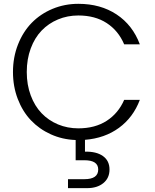

<svg xmlns="http://www.w3.org/2000/svg" viewBox="-20 -727 811 1005"><path d="M47.9 -350.1Q47.9 -427.2 74.2 -494.1Q100.6 -561 146.2 -607.7Q191.9 -654.3 255.1 -680.7Q318.4 -707 390.1 -707Q506.3 -707 590.3 -651.4Q674.3 -595.7 711.9 -495.1H629.9Q599.6 -566.4 538.6 -606.2Q477.5 -646 390.1 -646Q333 -646 283.4 -625.2Q233.9 -604.5 197.8 -566.9Q161.6 -529.3 140.9 -473.4Q120.1 -417.5 120.1 -350.1Q120.1 -283.2 140.9 -227.5Q161.6 -171.9 197.8 -134.3Q233.9 -96.7 283.4 -75.9Q333 -55.2 390.1 -55.2Q477.5 -55.2 538.6 -94.7Q599.6 -134.3 629.9 -204.1H711.9Q677.2 -112.3 602.8 -57.9Q528.3 -3.4 424.8 4.9V66.9Q484.4 65.4 518.8 89.8Q553.2 114.3 553.2 160.2Q553.2 205.1 521 231.4Q488.8 257.8 436 257.8H335.9V210.9H421.9Q494.1 210.9 494.1 160.2Q494.1 111.8 421.9 111.8H376V5.9Q306.6 3.4 246.1 -23.9Q185.5 -51.3 141.8 -97.4Q98.1 -143.6 73 -209Q47.9 -274.4 47.9 -350.1Z"/></svg>

Font: SVN-Poppins Light
Style: Regular
Weight: 300
Designer: Ninad Kale (Devanagari), Jonny Pinhorn (Latin)
Foundry: Indian Type Foundry
Version: Version 3.002 2017